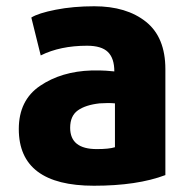

<svg xmlns="http://www.w3.org/2000/svg" viewBox="-20 -579 598 613"><path d="M508 -358V-20Q418 14 280 14Q40 14 40 -167Q40 -259 108 -305Q176 -351 272 -354H301Q315 -354 345 -351Q345 -393 324.5 -413Q304 -433 258 -433Q172 -433 110 -402L80 -523Q102 -537 158 -548Q214 -559 281 -559Q384 -559 446 -509.5Q508 -460 508 -358ZM347 -109V-249Q326 -251 298 -249Q253 -244 228.5 -226.5Q204 -209 204 -171Q204 -103 289 -103Q328 -103 347 -109Z"/></svg>

Font: Repo
Style: ExtraBold
Weight: 800
Designer: Stefan Peev
Foundry: Context Ltd
Version: Version 001.000